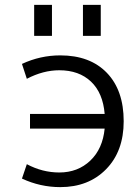

<svg xmlns="http://www.w3.org/2000/svg" viewBox="-20 -757 567 787"><path d="M320 -610V-737H393V-610ZM120 -610V-737H193V-610ZM103 -230V-290H409Q402 -376 353 -422.5Q304 -469 223 -469Q157 -469 90 -434L70 -495Q145 -530 227 -530Q349 -530 418 -458.5Q487 -387 487 -260Q487 -137 415 -63.5Q343 10 227 10Q145 10 70 -25L90 -84Q154 -50 223 -50Q299 -50 350 -98.5Q401 -147 409 -230Z"/></svg>

Font: M PLUS 1p
Style: Regular
Weight: 400
Version: Version 1.062